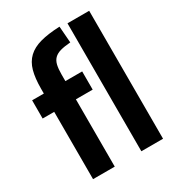

<svg xmlns="http://www.w3.org/2000/svg" viewBox="-192 -932 965 1050"><g transform="rotate(-30 290.5 -407.0)"><path d="M86 -425H13V-540H87V-570Q87 -637 99.5 -682Q112 -727 142 -755.5Q172 -784 221.5 -797.5Q271 -811 344 -814L352 -710Q313 -707 288 -700Q263 -693 248.5 -678.5Q234 -664 228.5 -640.5Q223 -617 223 -581V-540H329V-425H223V0H86ZM391 -808H528V0H391Z"/></g></svg>

Font: Encode Sans Compressed
Style: Bold
Weight: 700
Designer: Pablo Impallari, Andres Torresi
Foundry: Pablo Impallari, Andres Torresi
Version: Version 1.000; ttfautohint (v1.00) -l 8 -r 50 -G 200 -x 14 -